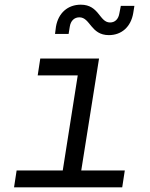

<svg xmlns="http://www.w3.org/2000/svg" viewBox="-20 -800 640 820"><path d="M445 -650C499 -650 539 -685 549 -744L554 -775H496L490 -744C486 -718 471 -704 450 -704C404 -704 404 -780 325 -780C270 -780 229 -745 219 -686L215 -655H273L278 -686C282 -712 298 -726 319 -726C366 -726 367 -650 445 -650ZM40 0H502L513 -72H327L403 -550H152L141 -478H312L248 -72H51Z"/></svg>

Font: JetBrains Mono Light
Style: Italic
Weight: 336
Italic angle: -9°
Monospace: yes
Designer: Philipp Nurullin, Konstantin Bulenkov
Foundry: JetBrains
Version: Version 2.305